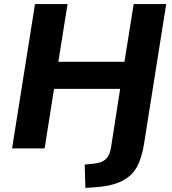

<svg xmlns="http://www.w3.org/2000/svg" viewBox="-20 -725 838 938"><path d="M397 193 394 79 442 74Q479 70 497.5 52Q516 34 522 -2L567 -291H244L198 0H39L151 -705H310L265 -423H588L633 -705H792L683 -18Q674 34 658 72Q642 110 613.5 134.5Q585 159 543.5 172.5Q502 186 442 190Z"/></svg>

Font: Nunito Sans 10pt ExtraBold
Style: Italic
Weight: 800
Italic angle: -9°
Designer: Vernon Adams
Foundry: Vernon Adams
Version: Version 3.101;gftools[0.9.27]